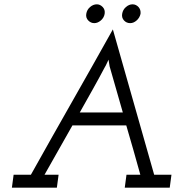

<svg xmlns="http://www.w3.org/2000/svg" viewBox="-20 -868 840 888"><path d="M545 -804Q548 -823 562.5 -835.5Q577 -848 593 -848Q609 -848 620.5 -835.5Q632 -823 630 -804Q626 -786 612 -773.5Q598 -761 582 -761Q565 -761 553.5 -773.5Q542 -786 545 -804ZM379 -804Q382 -823 396.5 -835.5Q411 -848 428 -848Q443 -848 455 -835.5Q467 -823 464 -804Q461 -786 446.5 -773.5Q432 -761 416 -761Q400 -761 388 -773.5Q376 -786 379 -804ZM43 -60H123Q218 -230 312.5 -396Q407 -562 502 -732Q550 -562 597.5 -396Q645 -230 693 -60H773L765 0H557L565 -60H629Q613 -117 597 -174Q581 -231 564 -288H315L186 -60H251L243 0H35ZM349 -348H548L487 -561L482 -592Q472 -570 469.5 -565.5Q467 -561 463 -554Q440 -510 408 -453Q376 -396 349 -348Z"/></svg>

Font: Josefin Slab SemiBold
Style: Italic
Weight: 600
Italic angle: -12°
Designer: Santiago Orozco
Foundry: Typemade
Version: Version 2.000